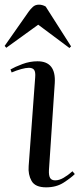

<svg xmlns="http://www.w3.org/2000/svg" viewBox="-26 -790 352 824"><path d="M125 -458Q127 -481 120.5 -490Q114 -499 98 -499Q85 -499 65 -493.5Q45 -488 24 -479L19 -492Q38 -503 70 -515Q102 -527 135 -527Q215 -527 209 -433L184 -59Q183 -37 189 -26.5Q195 -16 211 -16Q228 -16 247 -27Q266 -38 285 -55L295 -43Q279 -27 247.5 -6.5Q216 14 172 14Q125 14 109.5 -13.5Q94 -41 97 -77ZM279 -591 272 -584 138 -684 1 -585 -6 -593 97 -740Q104 -750 114.5 -760Q125 -770 141 -770Q156 -770 170 -762Z"/></svg>

Font: Literata 72pt
Style: Italic
Weight: 400
Italic angle: -2°
Designer: Latin by Veronika Burian and Jose Scaglione. Greek by Irene Vlachou. Cyrillic by Vera Evstafieva
Foundry: TypeTogether
Version: Version 3.002